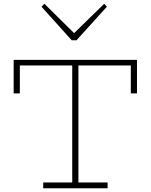

<svg xmlns="http://www.w3.org/2000/svg" viewBox="-20 -1006 805 1026"><path d="M53 -507V-686H712V-507H679V-656H86V-507ZM211 0V-31H555V0ZM366 -18V-669H399V-18ZM537 -986 551 -970 389 -791H363L202 -970L217 -986L376 -829Z"/></svg>

Font: BioRhyme ExtraLight
Style: Regular
Weight: 250
Designer: Aoife Mooney
Foundry: Aoife Mooney Type
Version: Version 1.600;gftools[0.9.33]